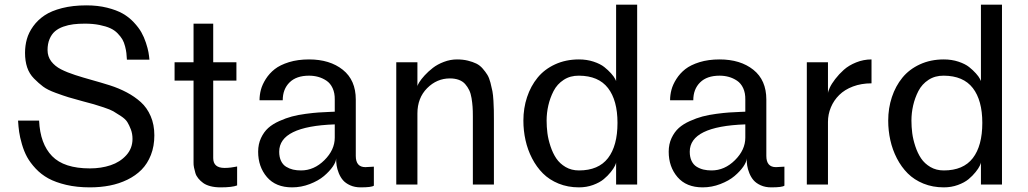

<svg xmlns="http://www.w3.org/2000/svg" viewBox="-20 -788 4389 820"><path d="M147 -272.9Q151.4 -173.8 202.4 -121.3Q253.4 -68.8 363.8 -68.8Q412.1 -68.8 452.4 -82.3Q492.7 -95.7 519.3 -125Q545.9 -154.3 545.9 -194.8Q545.9 -216.8 538.8 -235.4Q531.7 -253.9 523.7 -266.8Q515.6 -279.8 495.8 -292.7Q476.1 -305.7 463.9 -312.7Q451.7 -319.8 422.4 -329.6Q393.1 -339.4 380.6 -342.8Q368.2 -346.2 333.5 -355.5Q293.5 -366.2 272.7 -372.6Q252 -378.9 217.3 -391.6Q182.6 -404.3 164.1 -418.2Q145.5 -432.1 125.2 -452.6Q105 -473.1 95.9 -500.5Q86.9 -527.8 86.9 -562Q86.9 -592.8 94.7 -620.8Q102.5 -648.9 121.8 -675.8Q141.1 -702.6 170.2 -722.2Q199.2 -741.7 245.1 -753.4Q291 -765.1 349.1 -765.1Q397.5 -765.1 437.5 -755.1Q477.5 -745.1 504.2 -730Q530.8 -714.8 551.5 -692.6Q572.3 -670.4 583.7 -650.1Q595.2 -629.9 603.3 -605.2Q611.3 -580.6 614 -565.2Q616.7 -549.8 618.2 -533.2H522Q521 -549.8 519.8 -561.3Q518.6 -572.8 514.2 -590.1Q509.8 -607.4 502.7 -619.6Q495.6 -631.8 482.4 -645.5Q469.2 -659.2 450.9 -667.5Q432.6 -675.8 405 -681.4Q377.4 -687 342.8 -687Q315.4 -687 293.5 -684.3Q271.5 -681.6 250.2 -674.1Q229 -666.5 214.6 -654.1Q200.2 -641.6 191.7 -621.3Q183.1 -601.1 183.1 -574.2Q183.1 -546.9 198.7 -526.1Q214.4 -505.4 240.7 -491.9Q267.1 -478.5 301.3 -467.5Q335.4 -456.5 373.3 -446Q411.1 -435.5 449 -423.6Q486.8 -411.6 521 -393.6Q555.2 -375.5 581.5 -351.8Q607.9 -328.1 623.5 -292Q639.2 -255.9 639.2 -210Q639.2 -163.6 624.5 -126.2Q609.9 -88.9 584.5 -63.2Q559.1 -37.6 523.9 -20.5Q488.8 -3.4 448.7 4.4Q408.7 12.2 363.8 12.2Q308.1 12.2 262.7 1.5Q217.3 -9.3 186.5 -26.1Q155.8 -43 132.3 -68.1Q108.9 -93.3 95.7 -117.4Q82.5 -141.6 73.7 -171.9Q64.9 -202.1 61.8 -224.6Q58.6 -247.1 57.1 -272.9Z M806.6 -116.2V-443.8H725.6V-522H806.6V-687H890.6V-522H989.7V-443.8H890.6V-112.8Q890.6 -70.8 939 -70.8Q952.6 -70.8 966.1 -72.5Q979.5 -74.2 985.8 -75.7L992.7 -77.1V3.9Q971.7 12.2 921.9 12.2Q897.5 12.2 878.4 7.1Q859.4 2 847.7 -6.6Q835.9 -15.1 826.9 -26.1Q817.9 -37.1 814.5 -48.8Q811 -60.5 808.6 -72.3Q806.2 -84 806.6 -93.8Q807.1 -103.5 806.6 -110.8Q806.6 -114.7 806.6 -116.2Z M1520.5 12.2Q1495.1 12.2 1475.6 3.4Q1456.1 -5.4 1445.1 -18.1Q1434.1 -30.8 1427 -48.3Q1419.9 -65.9 1417.7 -81.1Q1415.5 -96.2 1415.5 -111.8Q1415.5 -97.2 1401.4 -76.7Q1387.2 -56.2 1363.5 -36.1Q1339.8 -16.1 1303.2 -2Q1266.6 12.2 1227.5 12.2Q1157.7 12.2 1120.1 -31.7Q1082.5 -75.7 1082.5 -140.1Q1082.5 -172.4 1094.7 -198.5Q1106.9 -224.6 1125.7 -241.5Q1144.5 -258.3 1172.9 -271Q1201.2 -283.7 1226.8 -290.5Q1252.4 -297.4 1285.6 -301.8Q1318.8 -306.2 1340.1 -307.6Q1361.3 -309.1 1388.2 -310.1Q1403.3 -310.5 1409.7 -311V-362.8Q1410.2 -390.6 1400.6 -411.4Q1391.1 -432.1 1374.3 -443.4Q1357.4 -454.6 1338.9 -459.7Q1320.3 -464.8 1299.8 -464.8Q1245.6 -464.8 1216.6 -436Q1187.5 -407.2 1187.5 -359.9H1088.4Q1088.4 -382.3 1094.2 -404.5Q1100.1 -426.8 1115.2 -450.7Q1130.4 -474.6 1153.3 -492.7Q1176.3 -510.7 1214.1 -522.5Q1252 -534.2 1299.8 -534.2Q1388.7 -534.2 1444.1 -490Q1499.5 -445.8 1499.5 -362.8V-122.1Q1499.5 -74.2 1540.5 -74.2L1576.7 -76.2V4.9Q1567.4 12.2 1520.5 12.2ZM1265.6 -60.1Q1321.3 -60.1 1365.5 -104Q1409.7 -147.9 1409.7 -200.2V-256.8Q1172.4 -248.5 1172.4 -140.1Q1172.4 -117.2 1180.2 -100.8Q1188 -84.5 1201.9 -75.9Q1215.8 -67.4 1231.4 -63.7Q1247.1 -60.1 1265.6 -60.1Z M1762.7 -303.2V0H1672.4V-522H1762.7V-418.9Q1762.7 -423.8 1770.5 -436.5Q1778.3 -449.2 1793.7 -466.1Q1809.1 -482.9 1828.6 -498Q1848.1 -513.2 1875.7 -523.7Q1903.3 -534.2 1931.6 -534.2Q1957 -534.2 1978 -529.1Q1999 -523.9 2014.4 -516.4Q2029.8 -508.8 2041.7 -494.9Q2053.7 -481 2061.5 -468.3Q2069.3 -455.6 2074.7 -434.8Q2080.1 -414.1 2083 -398.7Q2085.9 -383.3 2087.4 -357.9Q2088.9 -332.5 2089.1 -316.9Q2089.4 -301.3 2089.4 -273.9V0H1999.5V-292Q1999.5 -314.9 1998.3 -332Q1997.1 -349.1 1993.9 -368.9Q1990.7 -388.7 1983.9 -402.8Q1977.1 -417 1966.6 -429Q1956.1 -440.9 1939.5 -447Q1922.9 -453.1 1901.4 -453.1Q1845.7 -453.1 1804.2 -411.4Q1762.7 -369.6 1762.7 -303.2Z M2611.3 -94.2Q2611.3 -90.8 2606.2 -79.8Q2601.1 -68.8 2588.4 -53Q2575.7 -37.1 2558.3 -22.7Q2541 -8.3 2512.9 2Q2484.9 12.2 2452.6 12.2Q2405.3 12.2 2365.7 -3.9Q2326.2 -20 2298.8 -47.4Q2271.5 -74.7 2252.4 -111.6Q2233.4 -148.4 2224.4 -189.2Q2215.3 -230 2215.3 -272.9Q2215.3 -326.2 2231 -373.3Q2246.6 -420.4 2275.9 -456.3Q2305.2 -492.2 2350.8 -513.2Q2396.5 -534.2 2452.6 -534.2Q2486.3 -534.2 2515.1 -524.7Q2543.9 -515.1 2560.8 -501.7Q2577.6 -488.3 2589.8 -474.6Q2602.1 -460.9 2606.9 -451.2L2611.3 -441.9V-768.1H2701.2V0H2611.3ZM2452.6 -60.1Q2536.1 -60.1 2576.7 -112.8Q2617.2 -165.5 2617.2 -263.2Q2617.2 -359.4 2576.7 -411.9Q2536.1 -464.4 2452.6 -464.8Q2415.5 -465.3 2387.5 -447Q2359.4 -428.7 2344.2 -399.2Q2329.1 -369.6 2321.8 -337.6Q2314.5 -305.7 2314.5 -272.9Q2314.5 -246.1 2317.9 -219.5Q2321.3 -192.9 2331.1 -163.3Q2340.8 -133.8 2355.7 -111.6Q2370.6 -89.4 2395.5 -74.7Q2420.4 -60.1 2452.6 -60.1Z M3273.9 12.2Q3248.5 12.2 3229 3.4Q3209.5 -5.4 3198.5 -18.1Q3187.5 -30.8 3180.4 -48.3Q3173.3 -65.9 3171.1 -81.1Q3168.9 -96.2 3168.9 -111.8Q3168.9 -97.2 3154.8 -76.7Q3140.6 -56.2 3116.9 -36.1Q3093.3 -16.1 3056.6 -2Q3020 12.2 2981 12.2Q2911.1 12.2 2873.5 -31.7Q2835.9 -75.7 2835.9 -140.1Q2835.9 -172.4 2848.1 -198.5Q2860.4 -224.6 2879.2 -241.5Q2897.9 -258.3 2926.3 -271Q2954.6 -283.7 2980.2 -290.5Q3005.9 -297.4 3039.1 -301.8Q3072.3 -306.2 3093.5 -307.6Q3114.7 -309.1 3141.6 -310.1Q3156.7 -310.5 3163.1 -311V-362.8Q3163.6 -390.6 3154.1 -411.4Q3144.5 -432.1 3127.7 -443.4Q3110.8 -454.6 3092.3 -459.7Q3073.7 -464.8 3053.2 -464.8Q2999 -464.8 2970 -436Q2940.9 -407.2 2940.9 -359.9H2841.8Q2841.8 -382.3 2847.7 -404.5Q2853.5 -426.8 2868.7 -450.7Q2883.8 -474.6 2906.7 -492.7Q2929.7 -510.7 2967.5 -522.5Q3005.4 -534.2 3053.2 -534.2Q3142.1 -534.2 3197.5 -490Q3252.9 -445.8 3252.9 -362.8V-122.1Q3252.9 -74.2 3293.9 -74.2L3330.1 -76.2V4.9Q3320.8 12.2 3273.9 12.2ZM3019 -60.1Q3074.7 -60.1 3118.9 -104Q3163.1 -147.9 3163.1 -200.2V-256.8Q2925.8 -248.5 2925.8 -140.1Q2925.8 -117.2 2933.6 -100.8Q2941.4 -84.5 2955.3 -75.9Q2969.2 -67.4 2984.9 -63.7Q3000.5 -60.1 3019 -60.1Z M3516.1 -267.1V0H3425.8V-522H3516.1V-389.2Q3516.1 -397 3523.7 -413.3Q3531.2 -429.7 3547.1 -450.4Q3563 -471.2 3584 -490Q3605 -508.8 3636.5 -521.5Q3668 -534.2 3702.1 -534.2V-432.1Q3658.7 -432.1 3623 -418.7Q3587.4 -405.3 3564.2 -382.3Q3541 -359.4 3528.6 -329.6Q3516.1 -299.8 3516.1 -267.1Z M4169.4 -94.2Q4169.4 -90.8 4164.3 -79.8Q4159.2 -68.8 4146.5 -53Q4133.8 -37.1 4116.5 -22.7Q4099.1 -8.3 4071 2Q4043 12.2 4010.7 12.2Q3963.4 12.2 3923.8 -3.9Q3884.3 -20 3856.9 -47.4Q3829.6 -74.7 3810.5 -111.6Q3791.5 -148.4 3782.5 -189.2Q3773.4 -230 3773.4 -272.9Q3773.4 -326.2 3789.1 -373.3Q3804.7 -420.4 3834 -456.3Q3863.3 -492.2 3908.9 -513.2Q3954.6 -534.2 4010.7 -534.2Q4044.4 -534.2 4073.2 -524.7Q4102.1 -515.1 4118.9 -501.7Q4135.7 -488.3 4147.9 -474.6Q4160.2 -460.9 4165 -451.2L4169.4 -441.9V-768.1H4259.3V0H4169.4ZM4010.7 -60.1Q4094.2 -60.1 4134.8 -112.8Q4175.3 -165.5 4175.3 -263.2Q4175.3 -359.4 4134.8 -411.9Q4094.2 -464.4 4010.7 -464.8Q3973.6 -465.3 3945.6 -447Q3917.5 -428.7 3902.3 -399.2Q3887.2 -369.6 3879.9 -337.6Q3872.6 -305.7 3872.6 -272.9Q3872.6 -246.1 3876 -219.5Q3879.4 -192.9 3889.2 -163.3Q3898.9 -133.8 3913.8 -111.6Q3928.7 -89.4 3953.6 -74.7Q3978.5 -60.1 4010.7 -60.1Z"/></svg>

Font: Standard
Style: Regular
Weight: 400
Designer: Bryce Wilner
Version: Version 2.000;PS 2.0;hotconv 16.6.51;makeotf.lib2.5.65220 DE